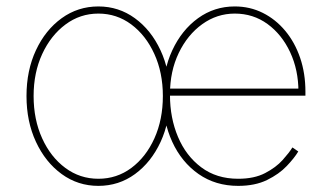

<svg xmlns="http://www.w3.org/2000/svg" viewBox="-20 -574 1042 605"><path d="M290 11.7Q225.6 11.7 174.3 -25.6Q123 -63 93.3 -127Q63.5 -190.9 63.5 -271.5Q63.5 -352.1 93.3 -415.8Q123 -479.5 174.3 -516.6Q225.6 -553.7 290 -553.7Q354 -553.7 405 -516.6Q456.1 -479.5 485.8 -415.5Q515.6 -351.6 515.6 -271.5Q515.6 -190.9 486.1 -127Q456.5 -63 405.5 -25.6Q354.5 11.7 290 11.7ZM290 -10.7Q348.1 -10.7 394 -44.9Q439.9 -79.1 466.6 -138.2Q493.2 -197.3 493.2 -271.5Q493.2 -345.2 466.3 -404.1Q439.5 -462.9 393.6 -497.1Q347.7 -531.2 290 -531.2Q232.4 -531.2 186.3 -496.8Q140.1 -462.4 113 -403.8Q85.9 -345.2 85.9 -271.5Q85.9 -197.3 112.8 -138.2Q139.6 -79.1 185.8 -44.9Q231.9 -10.7 290 -10.7ZM730.5 11.7Q659.2 11.7 605.7 -25.6Q552.2 -63 522.7 -127.2Q493.2 -191.4 493.2 -271.5Q493.2 -351.6 522.9 -415.5Q552.7 -479.5 604 -516.6Q655.3 -553.7 719.7 -553.7Q767.6 -553.7 808.1 -533.4Q848.6 -513.2 878.9 -476.8Q909.2 -440.4 925.8 -391.6Q942.4 -342.8 942.4 -285.2V-272.5H504.9V-294.9H930.2L920.4 -285.2Q920.4 -353.5 894.3 -409.4Q868.2 -465.3 823 -498.3Q777.8 -531.2 719.7 -531.2Q663.6 -531.2 617.2 -497.8Q570.8 -464.4 543.2 -407Q515.6 -349.6 515.6 -277.3V-274.4Q515.6 -202.6 540.8 -142.8Q565.9 -83 614 -46.9Q662.1 -10.7 730.5 -10.7Q781.2 -10.7 815.4 -28.6Q849.6 -46.4 870.6 -69.8Q891.6 -93.3 901.4 -109.4L919.9 -96.7Q907.7 -76.2 883.5 -50.8Q859.4 -25.4 821.5 -6.8Q783.7 11.7 730.5 11.7Z"/></svg>

Font: Inter Tight Thin
Style: Regular
Weight: 250
Designer: Rasmus Andersson
Foundry: rsms
Version: Version 3.004